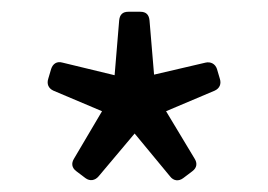

<svg xmlns="http://www.w3.org/2000/svg" viewBox="-20 -732 458 328"><path d="M110.4 -439.5 126 -427.7C133.8 -421.9 142.6 -423.8 148.4 -430.7L210 -503.9L270.5 -430.7C276.4 -422.9 285.2 -421.9 293 -427.7L308.6 -439.5C316.4 -445.3 317.4 -453.1 312.5 -460.9L263.7 -542L346.7 -577.1C355.5 -581.1 358.4 -588.9 355.5 -597.7L350.6 -614.3C347.7 -623 339.8 -627 331.1 -625L243.2 -604.5L235.4 -697.3C234.4 -707 229.5 -711.9 219.7 -711.9H199.2C189.5 -711.9 184.6 -707 183.6 -697.3L175.8 -603.5L86.9 -625C77.1 -627.9 70.3 -623 67.4 -614.3L62.5 -597.7C59.6 -588.9 62.5 -581.1 71.3 -577.1L154.3 -542L106.4 -460.9C101.6 -453.1 102.5 -445.3 110.4 -439.5Z"/></svg>

Font: Ed Sans Neue
Style: Regular
Weight: 400
Designer: Stephen Hutchings
Version: Version 1.004;PS 001.004;hotconv 1.0.88;makeotf.lib2.5.64775